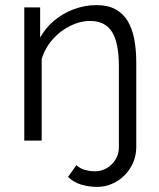

<svg xmlns="http://www.w3.org/2000/svg" viewBox="-20 -550 623 751"><path d="M360 181Q327 181 297.5 172Q268 163 246 142L279 96Q294 110 313.5 115Q333 120 352 120Q376 120 397 108Q418 96 431.5 74.5Q445 53 445 27V-291Q445 -383 418 -425.5Q391 -468 333 -468Q293 -468 254 -448.5Q215 -429 185.5 -395.5Q156 -362 143 -319V0H75V-521H137V-403Q158 -441 192 -469.5Q226 -498 269 -514Q312 -530 358 -530Q401 -530 431 -514Q461 -498 479 -468.5Q497 -439 505 -397.5Q513 -356 513 -305V23Q513 69 491 105Q469 141 434 161Q399 181 360 181Z"/></svg>

Font: Raleway Thin
Style: Regular
Weight: 400
Version: Version 4.026